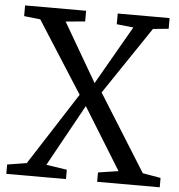

<svg xmlns="http://www.w3.org/2000/svg" viewBox="-53 -809 803 859"><g transform="rotate(5 348.0 -379.0)"><path d="M94 -56 303 -381 98 -702 25 -710V-758H299V-710L212 -702L365 -439L516 -702L441 -710V-758H674V-710L604 -703L400 -400L615 -56L696 -42V0H415V-42L506 -56L335 -333L182 -56L275 -42V0H7V-42Z"/></g></svg>

Font: Martel DemiBold
Style: Regular
Weight: 600
Designer: Dan Reynolds
Foundry: Dan Reynolds
Version: Version 1.001; ttfautohint (v1.1) -l 5 -r 5 -G 72 -x 0 -D la